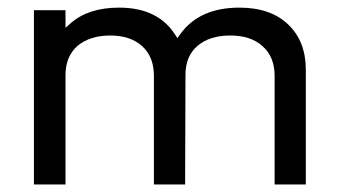

<svg xmlns="http://www.w3.org/2000/svg" viewBox="-20 -491 904 511"><path d="M154.3 -417 169.9 -430.7Q216.8 -470.7 296.9 -470.7Q398.4 -470.7 444.3 -401.4L452.1 -389.6L460 -400.4Q510.7 -470.7 617.2 -470.7Q700.2 -470.7 747.1 -425.8Q793.9 -380.9 793.9 -305.7V0H710.9V-289.1Q710.9 -339.8 678.7 -368.2Q647.5 -396.5 592.8 -396.5Q538.1 -396.5 505.9 -369.1Q473.6 -341.8 473.6 -292L472.7 0H389.6V-289.1Q389.6 -339.8 358.4 -368.2Q327.1 -396.5 273.4 -396.5Q219.7 -396.5 186.5 -369.1Q154.3 -340.8 154.3 -291V0H70.3V-463.9H154.3Z"/></svg>

Font: BF_TEXT
Style: Regular
Weight: 400
Foundry: EA DICE
Version: Version 1.404